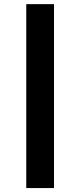

<svg xmlns="http://www.w3.org/2000/svg" viewBox="-20 -827 395 946"><path d="M246.1 99.6H109.4V-806.6H246.1Z"/></svg>

Font: Pretendard GOV
Style: Bold
Weight: 700
Designer: Base glyphs from Inter by Rasmus Andersson; Hangeul glyphs from Noto Sans CJK(Source Han Sans) by Jang Soo-young and Kan
Foundry: Kil Hyung-jin
Version: Version 1.309